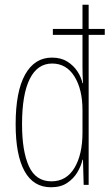

<svg xmlns="http://www.w3.org/2000/svg" viewBox="-20 -873 474 810"><path d="M195 -83Q121 -83 83.5 -151Q46 -219 46 -349Q46 -487 86 -558.5Q126 -630 199 -630Q237 -630 263.5 -613.5Q290 -597 306.5 -572Q323 -547 328 -522H330Q329 -541 328.5 -557.5Q328 -574 328 -590V-726H203V-751H328V-853H354V-751H422V-726H354V-93H333L330 -199H328Q322 -172 306 -145.5Q290 -119 263 -101Q236 -83 195 -83ZM197 -108Q260 -108 294 -164.5Q328 -221 328 -314V-408Q328 -496 294 -550.5Q260 -605 200 -605Q138 -605 105.5 -540Q73 -475 73 -349Q73 -235 102 -171.5Q131 -108 197 -108Z"/></svg>

Font: Noto Sans Kannada UI ExtraCondensed Thin
Style: Regular
Weight: 100
Width: 2
Designer: Jelle Bosma - Monotype Design Team
Foundry: Monotype Imaging Inc.
Version: Version 2.005; ttfautohint (v1.8.4.7-5d5b)